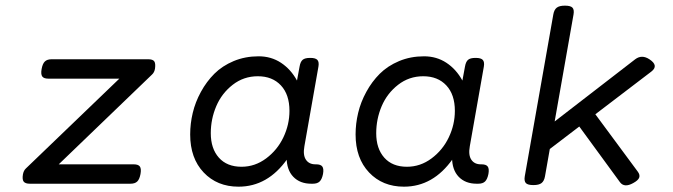

<svg xmlns="http://www.w3.org/2000/svg" viewBox="-20 -666 2438 696"><path d="M452.6 0Q469.2 0 477.5 -8.1Q485.8 -16.1 489.3 -35.2Q492.7 -54.2 487.1 -62.3Q481.4 -70.3 464.8 -70.3H192.9L530.8 -395.5Q540 -403.8 542 -418Q544.4 -436.5 539.1 -443.8Q533.7 -451.2 517.1 -451.2H167.5Q150.9 -451.2 142.6 -443.1Q134.3 -435.1 130.9 -416Q127.4 -397 133.1 -388.9Q138.7 -380.9 155.3 -380.9H412.6L73.7 -55.2Q65.4 -47.4 63 -33.2Q60.1 -15.1 65.9 -7.6Q71.8 0 88.4 0Z M669.4 -178.7Q669.4 -92.3 718.3 -40.8Q767.1 10.7 844.7 10.7Q950.7 10.7 1021.5 -89.8L1019 -95.7Q1019 -50.3 1043.2 -25.1Q1067.4 0 1108.4 0H1113.8Q1130.4 0 1138.7 -8.1Q1147 -16.1 1150.9 -35.2Q1154.3 -54.2 1148.4 -62.3Q1142.6 -70.3 1126 -70.3H1123.5Q1100.1 -70.3 1088.9 -87.2Q1077.6 -104 1083.5 -136.2L1134.3 -424.3Q1137.2 -441.4 1130.6 -448.7Q1124 -456.1 1105 -456.1H1104Q1085 -456.1 1076.9 -449Q1068.8 -441.9 1065.9 -424.3L1056.6 -374Q1034.2 -415 998.5 -438.5Q962.9 -461.9 917.5 -461.9Q868.7 -461.9 827.1 -444.6Q785.6 -427.2 757.1 -398.7Q728.5 -370.1 708.3 -333Q688 -295.9 678.7 -256.8Q669.4 -217.8 669.4 -178.7ZM1029.3 -264.2Q1029.3 -214.4 1007.3 -168.2Q985.4 -122.1 944.8 -91.8Q904.3 -61.5 855.5 -61.5Q802.7 -61.5 773.4 -94.5Q744.1 -127.4 744.1 -183.1Q744.1 -234.4 763.9 -281Q783.7 -327.6 823.5 -358.6Q863.3 -389.6 914.6 -389.6Q967.3 -389.6 998.3 -356.4Q1029.3 -323.2 1029.3 -264.2Z M1269 -178.7Q1269 -92.3 1317.9 -40.8Q1366.7 10.7 1444.3 10.7Q1550.3 10.7 1621.1 -89.8L1618.7 -95.7Q1618.7 -50.3 1642.8 -25.1Q1667 0 1708 0H1713.4Q1730 0 1738.3 -8.1Q1746.6 -16.1 1750.5 -35.2Q1753.9 -54.2 1748 -62.3Q1742.2 -70.3 1725.6 -70.3H1723.1Q1699.7 -70.3 1688.5 -87.2Q1677.2 -104 1683.1 -136.2L1733.9 -424.3Q1736.8 -441.4 1730.2 -448.7Q1723.6 -456.1 1704.6 -456.1H1703.6Q1684.6 -456.1 1676.5 -449Q1668.5 -441.9 1665.5 -424.3L1656.2 -374Q1633.8 -415 1598.1 -438.5Q1562.5 -461.9 1517.1 -461.9Q1468.3 -461.9 1426.8 -444.6Q1385.3 -427.2 1356.7 -398.7Q1328.1 -370.1 1307.9 -333Q1287.6 -295.9 1278.3 -256.8Q1269 -217.8 1269 -178.7ZM1628.9 -264.2Q1628.9 -214.4 1606.9 -168.2Q1585 -122.1 1544.4 -91.8Q1503.9 -61.5 1455.1 -61.5Q1402.3 -61.5 1373 -94.5Q1343.8 -127.4 1343.8 -183.1Q1343.8 -234.4 1363.5 -281Q1383.3 -327.6 1423.1 -358.6Q1462.9 -389.6 1514.2 -389.6Q1566.9 -389.6 1597.9 -356.4Q1628.9 -323.2 1628.9 -264.2Z M2027.3 -645.5Q2007.8 -645.5 1998.3 -638.2Q1988.8 -630.9 1985.8 -613.8L1882.3 -26.9Q1879.4 -9.8 1886.2 -2.4Q1893.1 4.9 1913.1 4.9H1914.1Q1933.6 4.9 1943.1 -2.4Q1952.6 -9.8 1955.6 -26.9L2059.1 -613.8Q2062 -630.9 2055.2 -638.2Q2048.3 -645.5 2028.3 -645.5ZM2282.7 -451.2 1961.4 -203.1 1966.8 -121.1 2341.3 -406.7Q2369.1 -428.2 2334 -451.2Q2306.6 -469.2 2282.7 -451.2ZM2069.8 -221.2 2227.5 -5.4Q2243.2 15.6 2275.4 -2.4Q2293.5 -12.2 2297.1 -22.2Q2300.8 -32.2 2291.5 -44.4L2133.3 -258.3Z"/></svg>

Font: Courier Prime Sans
Style: Regular
Weight: 300
Italic angle: -10°
Designer: Alan Dague-Greene
Foundry: Quote-Unquote Apps
Version: Version 3.23